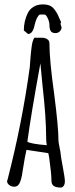

<svg xmlns="http://www.w3.org/2000/svg" viewBox="-20 -841 339 870"><path d="M213 -24Q213 -54 203 -126L199 -147L100 -162Q94 -139 83 -69Q77 -20 64 -4Q57 5 44 5Q32 5 22 -2.5Q12 -10 12 -21L14 -26L15 -30Q81 -287 115 -537Q115 -541 116 -550.5Q117 -560 118 -578Q121 -615 124.5 -637Q128 -659 136 -670H170Q184 -670 194 -663.5Q204 -657 204 -645Q204 -569 225 -419Q245 -265 245 -203Q245 -197 250 -172Q255 -149 255 -142Q255 -135 265 -82Q274 -34 274 -20V-19Q274 3 258 9Q235 9 224 2Q213 -5 213 -24ZM189 -220Q189 -310 173 -450L163 -554Q120 -319 104 -199Q119 -189 192 -183Q189 -198 189 -220ZM88 -703Q88 -746 106 -782Q115 -800 132.5 -810.5Q150 -821 173 -821Q192 -821 204.5 -816Q217 -811 226 -799Q236 -786 241 -776Q246 -766 253 -749L255 -745L257 -741L255 -737Q255 -733 254 -733L259 -717Q259 -707 251 -699Q243 -691 232 -691Q216 -691 210 -700Q204 -709 204 -729Q204 -741 196.5 -758Q189 -775 181 -775H160Q145 -765 136 -724Q133 -708 125.5 -697.5Q118 -687 107 -687Z"/></svg>

Font: Amatic SC
Style: Bold
Weight: 700
Designer: Multiple Designers
Foundry: Vernon Adams
Version: Version 2.505